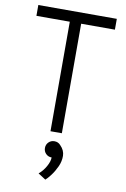

<svg xmlns="http://www.w3.org/2000/svg" viewBox="-100 -725 686 1048"><g transform="rotate(10 242.5 -201.0)"><path d="M273 0H210V-607H25V-667H460V-607H273ZM241 140Q222 140 209 127Q196 114 196 95Q196 76 209 63Q222 50 241 50Q262 50 275 65Q300 90 300.5 120.5Q301 151 287.5 180.5Q274 210 256.5 233Q239 256 228 265L186 238Q209 219 225 190.5Q241 162 241 140Z"/></g></svg>

Font: Epunda Sans Light
Style: Regular
Weight: 300
Designer: Simon Atzbach
Foundry: typofactur
Version: Version 2.204; ttfautohint (v1.8.4.7-5d5b)